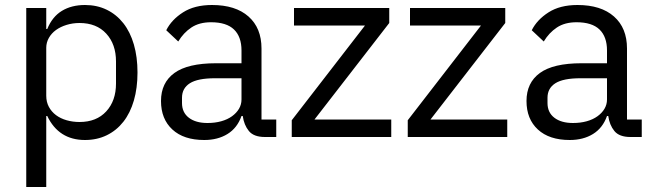

<svg xmlns="http://www.w3.org/2000/svg" viewBox="-20 -548 2616 768"><path d="M85 -516H165V-432H169Q189 -481 227.5 -504.5Q266 -528 320 -528Q368 -528 407 -509Q446 -490 473.5 -455Q501 -420 515.5 -370Q530 -320 530 -258Q530 -196 515.5 -146Q501 -96 473.5 -61Q446 -26 407 -7Q368 12 320 12Q215 12 169 -84H165V200H85ZM298 -60Q366 -60 405 -102.5Q444 -145 444 -214V-302Q444 -371 405 -413.5Q366 -456 298 -456Q271 -456 246.5 -448.5Q222 -441 204 -428Q186 -415 175.5 -396.5Q165 -378 165 -357V-165Q165 -140 175.5 -120.5Q186 -101 204 -87.5Q222 -74 246.5 -67Q271 -60 298 -60Z M1040 0Q995 0 975.5 -24Q956 -48 951 -84H946Q929 -36 890 -12Q851 12 797 12Q715 12 669.5 -30Q624 -72 624 -144Q624 -217 677.5 -256Q731 -295 844 -295H946V-346Q946 -401 916 -430Q886 -459 824 -459Q777 -459 745.5 -438Q714 -417 693 -382L645 -427Q666 -469 712 -498.5Q758 -528 828 -528Q922 -528 974 -482Q1026 -436 1026 -354V-70H1085V0ZM810 -56Q840 -56 865 -63Q890 -70 908 -83Q926 -96 936 -113Q946 -130 946 -150V-235H840Q771 -235 739.5 -215Q708 -195 708 -157V-136Q708 -98 735.5 -77Q763 -56 810 -56Z M1147 0V-67L1440 -446H1156V-516H1537V-456L1238 -70H1545V0Z M1611 0V-67L1904 -446H1620V-516H2001V-456L1702 -70H2009V0Z M2502 0Q2457 0 2437.5 -24Q2418 -48 2413 -84H2408Q2391 -36 2352 -12Q2313 12 2259 12Q2177 12 2131.5 -30Q2086 -72 2086 -144Q2086 -217 2139.5 -256Q2193 -295 2306 -295H2408V-346Q2408 -401 2378 -430Q2348 -459 2286 -459Q2239 -459 2207.5 -438Q2176 -417 2155 -382L2107 -427Q2128 -469 2174 -498.5Q2220 -528 2290 -528Q2384 -528 2436 -482Q2488 -436 2488 -354V-70H2547V0ZM2272 -56Q2302 -56 2327 -63Q2352 -70 2370 -83Q2388 -96 2398 -113Q2408 -130 2408 -150V-235H2302Q2233 -235 2201.5 -215Q2170 -195 2170 -157V-136Q2170 -98 2197.5 -77Q2225 -56 2272 -56Z"/></svg>

Font: IBM Plex Sans Thai
Style: Regular
Weight: 400
Designer: Mike Abbink, Paul van der Laan, Pieter van Rosmalen, Ben Mitchell, Mark Frömberg
Foundry: Bold Monday
Version: Version 1.2